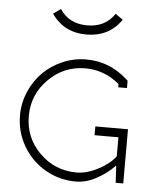

<svg xmlns="http://www.w3.org/2000/svg" viewBox="-50 -704 600 755"><g transform="rotate(5 250.0 -326.5)"><path d="M376 -662.1 405.8 -641.1Q357.4 -570.8 268.1 -570.8Q179.2 -570.8 130.9 -641.1L160.2 -662.1Q196.3 -606.9 268.1 -606.9Q339.8 -606.9 376 -662.1ZM276.9 -438Q191.9 -438 131.3 -377.4Q70.8 -316.9 70.8 -231.9Q70.8 -146.5 131.1 -86.7Q191.4 -26.9 276.9 -26.9Q316.9 -26.9 361.8 -50.3Q406.7 -73.7 429.2 -104V-179.2H335V-213.9H463.9V0H434.1L430.2 -66.9H429.2Q398.9 -35.2 358.2 -13.2Q317.4 8.8 276.9 8.8Q211.4 8.8 156 -23.4Q100.6 -55.7 68.4 -111.1Q36.1 -166.5 36.1 -231.9Q36.1 -280.8 55.4 -325.4Q74.7 -370.1 106.9 -402.3Q139.2 -434.6 183.8 -453.9Q228.5 -473.1 276.9 -473.1Q369.6 -473.1 439.9 -409.2L445.8 -403.8V-375H411.1V-388.2Q351.1 -438 276.9 -438Z"/></g></svg>

Font: RawengulkPcs
Style: Regular
Weight: 400
Version: Version 0.92